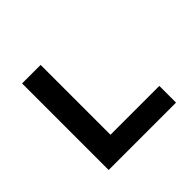

<svg xmlns="http://www.w3.org/2000/svg" viewBox="-163 -899 1098 1098"><g transform="rotate(-45 386.5 -350.0)"><path d="M138 0V-700H288V-135H683V0Z"/></g></svg>

Font: Lexend Giga SemiBold
Style: Regular
Weight: 600
Designer: Bonnie Shaver-Troup, Thomas Jockin
Foundry: Lexend
Version: Version 1.007